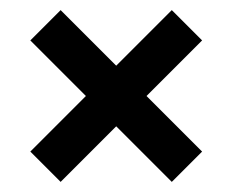

<svg xmlns="http://www.w3.org/2000/svg" viewBox="-20 -520 460 380"><path d="M100 -160 40 -220 150 -330 40 -440 100 -500 210 -390 320 -500 380 -440 270 -330 380 -220 320 -160 210 -270Z"/></svg>

Font: Cuprum
Style: Regular
Weight: 400
Designer: Jovanny Lemonad
Foundry: Jovanny Lemonad
Version: Version 3.000